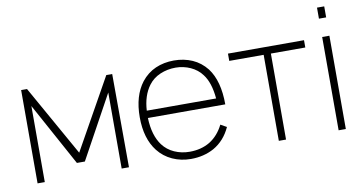

<svg xmlns="http://www.w3.org/2000/svg" viewBox="-73 -932 2162 1140"><g transform="rotate(-10 1007.5 -362.5)"><path d="M622 -562.5 624 0H580V-458.5L372 -79H324L116.5 -458.5V0H73V-562.5H108.5L348 -136.5L586.5 -562.5Z M1202 -155 1238.5 -134.5Q1203 -57 1135.5 -18.5Q1073.5 15.5 996 15.5Q936 15.5 884.8 -7.8Q833.5 -31 799 -75Q738.5 -152.5 738.5 -281Q738.5 -410 799 -488.5Q835 -534 885.2 -556Q935.5 -578 996 -578Q1056.5 -578 1106.8 -556Q1157 -534 1193 -488.5Q1252 -410 1252 -268.5H785.5Q789 -163 834.5 -102Q861.5 -66 904 -47Q946.5 -28 996 -28Q1065.5 -28 1118 -59.5Q1171 -92.5 1202 -155ZM786.5 -312.5H1204.5Q1196 -409.5 1156.5 -460.5Q1143.5 -478.5 1126 -492.2Q1108.5 -506 1088.2 -515.2Q1068 -524.5 1045.2 -529.5Q1022.5 -534.5 999 -534.5Q949 -534.5 905.2 -515.8Q861.5 -497 834.5 -460.5Q791.5 -402.5 786.5 -312.5Z M1778.5 -518.5H1571V0H1527.5V-518.5H1320V-562.5H1778.5Z M1931.5 -739.5V-673H1888V-739.5ZM1931.5 -562.5V0H1888V-562.5Z"/></g></svg>

Font: Russisch Sans ExtraLight
Style: Regular
Weight: 200
Width: 4
Designer: Michael Sharanda (font) & Cristiano Sobral (main changes)
Foundry: Michael Sharanda
Version: Version 2.00;September 8, 2020;FontCreator 13.0.0.2681 64-bi